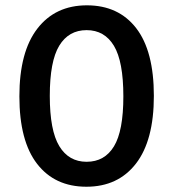

<svg xmlns="http://www.w3.org/2000/svg" viewBox="-20 -690 654 725"><path d="M561 -328.1Q561 -159.7 493.4 -72.3Q425.8 15.1 306.2 15.1Q187 15.1 120.1 -71.3Q53.2 -157.7 53.2 -326.2Q53.2 -494.1 121.1 -582Q189 -669.9 308.1 -669.9Q427.7 -669.9 494.4 -583.5Q561 -497.1 561 -328.1ZM168 -328.1Q168 -197.3 203.9 -138.2Q239.7 -79.1 307.1 -79.1Q375 -79.1 410.4 -137.5Q445.8 -195.8 445.8 -326.2Q445.8 -458 410.2 -517.1Q374.5 -576.2 307.1 -576.2Q239.3 -576.2 203.6 -517.3Q168 -458.5 168 -328.1Z"/></svg>

Font: IntelOne Mono Medium
Style: Regular
Weight: 500
Designer: Fred Shallcrass
Foundry: Frere-Jones Type LLC
Version: Version 1.200;hotconv 1.1.0;makeotfexe 2.6.0;FJTRelease1.2